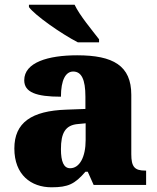

<svg xmlns="http://www.w3.org/2000/svg" viewBox="-20 -786 666 816"><path d="M311 -606H401V-619C372 -657 318 -721 297 -766H103V-756C128 -721 241 -642 311 -606ZM199 10C270 10 298 -4 343 -56H353L378 0H601V-61H597C552 -61 538 -77 538 -131V-383C538 -507 461 -551 308 -551C185 -551 83 -521 83 -445C83 -394 133 -375 239 -375C239 -446 259 -482 291 -482C326 -482 343 -449 343 -375V-323L262 -320C114 -315 41 -265 41 -155C41 -43 112 10 199 10ZM278 -71C251 -71 239 -99 239 -152C239 -220 257 -255 313 -259L344 -262V-191C344 -118 318 -71 278 -71Z"/></svg>

Font: Noto Serif Malayalam Black
Style: Regular
Weight: 900
Designer: Indian type Foundry, Jelle Bosma, Monotype Design Team
Foundry: Monotype Imaging Inc.
Version: Version 2.104